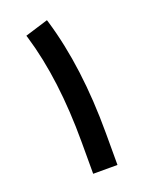

<svg xmlns="http://www.w3.org/2000/svg" viewBox="-125 -703 582 765"><g transform="rotate(-20 166.5 -321.0)"><path d="M238.3 -2V-136.2C238.3 -324.2 216.8 -488.8 174.3 -630.9L171.4 -640.1L73.2 -609.9L76.2 -600.6C115.7 -468.8 135.3 -314 135.3 -136.7V-2Z"/></g></svg>

Font: Shabnam Medium
Style: Regular
Weight: 500
Foundry: DejaVu fonts team - Redesigned by Saber Rastikerdar - Based on Vazir font
Version: Version 5.0.1